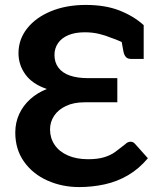

<svg xmlns="http://www.w3.org/2000/svg" viewBox="-20 -752 634 779"><path d="M301 7Q232 7 172.5 -19.5Q113 -46 77.5 -96Q42 -146 42 -214Q42 -255 58 -289.5Q74 -324 103 -350Q132 -376 170 -391Q111 -411 83 -450Q55 -489 55 -536Q55 -592 90 -636.5Q125 -681 187 -706.5Q249 -732 328 -732Q407 -732 464.5 -709.5Q522 -687 563 -650L532 -597Q523 -582 514 -578.5Q505 -575 498 -575Q488 -575 469.5 -583.5Q451 -592 430 -599Q409 -608 382 -614.5Q355 -621 324 -621Q285 -621 257.5 -609.5Q230 -598 215.5 -577Q201 -556 201 -529Q201 -499 217 -477.5Q233 -456 263.5 -445.5Q294 -435 336 -435H456V-337H324Q279 -337 247.5 -322Q216 -307 199.5 -282Q183 -257 183 -227Q183 -192 201.5 -164.5Q220 -137 255 -121.5Q290 -106 337 -106Q376 -106 402.5 -114Q429 -122 448 -136Q467 -150 487 -166Q492 -171 497.5 -174Q503 -177 510 -177Q521 -177 529 -167L580 -110Q544 -67 499.5 -41Q455 -15 404.5 -4Q354 7 301 7ZM563 -586 515 -595 563 -650ZM466 -624 563 -601V-513H511Q498 -513 491 -520.5Q484 -528 481 -542Z"/></svg>

Font: Aleo
Style: Bold
Weight: 700
Designer: Alessio Laiso
Foundry: Alessio Laiso
Version: Version 2.001;gftools[0.9.29]